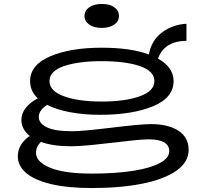

<svg xmlns="http://www.w3.org/2000/svg" viewBox="-20 -725 1028 970"><path d="M933 32Q933 94 871 137.5Q809 181 698.5 203Q588 225 445 225Q320 225 236 204.5Q152 184 111 148Q70 112 70 65Q70 32 86.5 6Q103 -20 130 -38Q88 -73 88 -119Q88 -153 111.5 -181.5Q135 -210 171 -228Q132 -265 132 -315Q132 -397 233.5 -440.5Q335 -484 494 -484Q639 -484 732 -450Q746 -523 799.5 -562Q853 -601 922 -605V-519Q810 -517 778 -429Q857 -385 857 -315Q857 -231 752.5 -188Q648 -145 485 -145Q404 -145 334.5 -158Q265 -171 218 -195Q176 -168 176 -134Q176 -102 216.5 -82Q257 -62 345 -62Q396 -62 544 -80Q692 -98 742 -98Q830 -98 881.5 -64.5Q933 -31 933 32ZM230 -315Q230 -265 303.5 -238.5Q377 -212 494 -212Q612 -212 686 -238.5Q760 -265 760 -315Q760 -366 687 -391Q614 -416 494 -416Q376 -416 303 -391Q230 -366 230 -315ZM835 39Q835 -21 731 -21Q703 -21 655.5 -16Q608 -11 558 -5Q500 2 439 8Q378 14 338 14Q248 14 187 -8Q162 15 162 47Q162 93 233.5 122.5Q305 152 444 152Q565 152 653 138Q741 124 788 98.5Q835 73 835 39ZM407 -644Q407 -671 430.5 -688Q454 -705 494 -705Q535 -705 558 -688Q581 -671 581 -644Q581 -618 557.5 -601Q534 -584 494 -584Q454 -584 430.5 -601Q407 -618 407 -644Z"/></svg>

Font: BioRhyme Expanded
Style: Regular
Weight: 400
Width: 7
Designer: Aoife Mooney
Foundry: Aoife Mooney Type
Version: Version 1.000